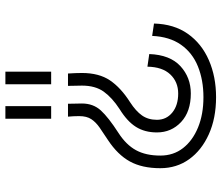

<svg xmlns="http://www.w3.org/2000/svg" viewBox="-76 -766 841 730"><g transform="rotate(90 345.0 -400.5)"><path d="M374 -238Q374 -251 373.5 -265.5Q373 -280 373 -291Q373 -334 399.5 -363Q426 -392 485 -430Q530 -459 550.5 -496.5Q571 -534 571 -589Q571 -639 542.5 -675.5Q514 -712 464 -732.5Q414 -753 349 -753Q284 -753 232 -732Q180 -711 149.5 -667.5Q119 -624 116 -558L69 -565Q71 -641 108 -693.5Q145 -746 208 -773.5Q271 -801 349 -801Q429 -801 490 -773.5Q551 -746 585 -698.5Q619 -651 619 -589Q619 -520 593.5 -473.5Q568 -427 512 -390Q486 -373 465 -358.5Q444 -344 432.5 -326.5Q421 -309 421 -281V-279Q421 -270 421.5 -259Q422 -248 423 -238ZM259 -238Q258 -252 257.5 -266.5Q257 -281 257 -291Q257 -356 285 -397.5Q313 -439 368 -474Q402 -496 418.5 -519.5Q435 -543 435 -576Q435 -612 407.5 -634.5Q380 -657 335 -657Q291 -657 262.5 -627Q234 -597 233 -540L185 -547Q188 -626 231 -665.5Q274 -705 335 -705Q404 -705 443.5 -668Q483 -631 483 -576Q483 -530 462 -496.5Q441 -463 394 -434Q351 -406 328 -374Q305 -342 305 -291Q305 -281 305.5 -266.5Q306 -252 306 -238ZM383 -174H431V0H383ZM252 -174H300V0H252Z"/></g></svg>

Font: Train One
Style: Regular
Weight: 400
Designer: Fontworks Inc.
Foundry: Fontworks Inc.
Version: Version 1.100